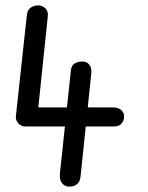

<svg xmlns="http://www.w3.org/2000/svg" viewBox="-20 -695 550 715"><path d="M238 0Q221 0 211 -13Q201 -26 203 -48L244 -433Q246 -452 258.5 -459Q271 -466 287 -466Q304 -466 313 -453.5Q322 -441 320 -422L280 -38Q278 -18 266.5 -9Q255 0 238 0ZM75 -224Q59 -224 48.5 -235.5Q38 -247 39 -261L80 -639Q82 -659 95 -667Q108 -675 122 -675Q137 -675 148.5 -664.5Q160 -654 158 -634L119 -260L87 -295H402Q420 -295 431.5 -285Q443 -275 442 -260Q442 -246 432.5 -235Q423 -224 405 -224Z"/></svg>

Font: Edu SA Beginner Medium
Style: Regular
Weight: 500
Version: Version 1.003